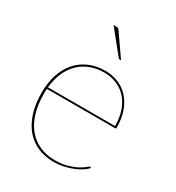

<svg xmlns="http://www.w3.org/2000/svg" viewBox="-172 -812 845 923"><g transform="rotate(30 250.0 -351.0)"><path d="M264 -498Q302.5 -498 336 -484.2Q369.5 -470.5 394.2 -443.5Q419 -416.5 433 -377.2Q447 -338 447 -287Q447 -284.5 445.2 -283.2Q443.5 -282 441 -282H63Q62 -275 62 -268.5Q62 -262 62 -255Q62 -194 76.5 -147.2Q91 -100.5 117.8 -68.8Q144.5 -37 182.2 -20.5Q220 -4 266 -4Q307.5 -4 337.2 -13Q367 -22 386.8 -33Q406.5 -44 416.8 -53Q427 -62 430 -62Q432 -62 434 -60L436 -58Q427.5 -47.5 410.8 -36.2Q394 -25 371.2 -15.5Q348.5 -6 321.5 0Q294.5 6 266 6Q215.5 6 175.5 -11.8Q135.5 -29.5 107.8 -63Q80 -96.5 65 -145Q50 -193.5 50 -255Q50 -309 64.5 -353.8Q79 -398.5 106.5 -430.5Q134 -462.5 173.8 -480.2Q213.5 -498 264 -498ZM264 -488Q220 -488 184.8 -473.8Q149.5 -459.5 124 -433.8Q98.5 -408 83.2 -371.5Q68 -335 63.5 -291H436Q436 -338.5 423 -375.2Q410 -412 386.8 -437Q363.5 -462 332 -475Q300.5 -488 264 -488ZM200 -708Q208.5 -708 212.5 -706Q216.5 -704 221 -697L303 -579H296Q290.5 -579 288 -583L187 -708Z"/></g></svg>

Font: Lato Hairline
Style: Regular
Weight: 250
Designer: Lukasz Dziedzic
Foundry: Lukasz Dziedzic
Version: Version 1.104; Western+Polish opensource